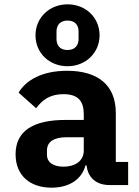

<svg xmlns="http://www.w3.org/2000/svg" viewBox="-20 -855 640 887"><path d="M572 0V-107H515V-333C515 -463 431 -528 290 -528C175 -528 100 -485 66 -427L147 -355C175 -393 211 -420 273 -420C341 -420 367 -388 367 -327V-301H284C133 -301 52 -250 52 -142C52 -45 118 12 218 12C297 12 357 -24 375 -91H380C386 -33 426 0 487 0ZM274 -85C227 -85 197 -104 197 -140V-160C197 -200 229 -221 288 -221H367V-159C367 -111 326 -85 274 -85ZM292 -549C375 -549 440 -610 440 -692C440 -775 375 -835 292 -835C209 -835 144 -774 144 -692C144 -609 209 -549 292 -549ZM292 -624C259 -624 241 -643 241 -675V-709C241 -740 259 -760 292 -760C325 -760 343 -741 343 -709V-675C343 -644 325 -624 292 -624Z"/></svg>

Font: IBM Plex Mono
Style: Bold
Weight: 700
Monospace: yes
Designer: Mike Abbink, Paul van der Laan, Pieter van Rosmalen
Foundry: Bold Monday
Version: Version 2.004